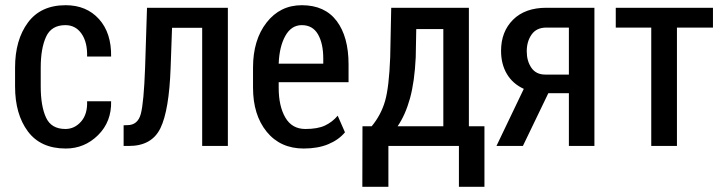

<svg xmlns="http://www.w3.org/2000/svg" viewBox="-20 -558 2766 734"><path d="M230 -64.9Q265.1 -64.9 290 -93.3Q314.9 -121.6 313 -170.9H404.8Q406.7 -92.8 355 -41.5Q303.2 9.8 231.4 9.8Q135.3 9.8 86.4 -55.9Q37.6 -121.6 37.6 -227.1V-299.8Q37.6 -405.3 86.7 -471.7Q135.7 -538.1 231 -538.1Q310.5 -538.1 358.4 -485.1Q406.2 -432.1 404.8 -341.8H313Q314.5 -396.5 291.7 -429.2Q269 -461.9 230 -461.9Q176.3 -461.9 156 -417.2Q135.7 -372.6 135.7 -299.8V-227.1Q135.7 -152.8 155.8 -108.9Q175.8 -64.9 230 -64.9Z M851.1 -528.3V0H752.9V-451.7H637.7L632.3 -299.3Q626.5 -136.7 593.5 -68.4Q560.5 0 472.7 0H452.6V-79.1L466.8 -79.6Q506.8 -79.6 518.3 -122.6Q529.8 -165.5 534.7 -299.3L542 -528.3Z M1141.1 9.8Q1051.8 9.8 999.5 -54.4Q947.3 -118.7 947.3 -222.7V-299.8Q947.3 -405.3 999 -471.7Q1050.8 -538.1 1133.8 -538.1Q1221.7 -538.1 1267.1 -477.8Q1312.5 -417.5 1312.5 -312V-243.7H1045.4V-222.7Q1045.4 -152.3 1070.8 -108.6Q1096.2 -64.9 1147.5 -64.9Q1194.3 -64.9 1222.4 -78.1Q1250.5 -91.3 1271 -115.7L1298.8 -52.2Q1274.9 -23.4 1235.1 -6.8Q1195.3 9.8 1141.1 9.8ZM1133.8 -461.9Q1093.8 -461.9 1070.8 -420.9Q1047.9 -379.9 1045.4 -314.5H1215.8V-334.5Q1215.8 -391.6 1195.6 -426.8Q1175.3 -461.9 1133.8 -461.9Z M1400.9 -75.2Q1437 -119.1 1452.1 -171.9Q1467.3 -224.6 1471.7 -338.9L1475.6 -528.3H1772.5V-75.2H1832V156.2H1734.4V0H1464.8V156.2H1365.2L1365.7 -75.2ZM1569.3 -338.9Q1564.9 -245.6 1547.4 -182.1Q1529.8 -118.7 1500 -75.2H1674.8V-446.8H1571.3Z M2252.4 -528.3V0H2154.8V-201.7H2076.2L1979 0H1877.9L1982.4 -218.3Q1939.9 -237.8 1917.7 -275.4Q1895.5 -313 1895.5 -363.8Q1895.5 -437 1941.4 -482.7Q1987.3 -528.3 2068.8 -528.3ZM1993.7 -361.8Q1993.7 -324.7 2011.5 -298.8Q2029.3 -272.9 2064.5 -272.9H2154.8V-452.6H2068.8Q2031.2 -452.6 2012.5 -426.3Q1993.7 -399.9 1993.7 -361.8Z M2705.6 -452.6H2567.9V0H2469.7V-452.6H2334V-528.3H2705.6Z"/></svg>

Font: Franco
Style: Regular
Weight: 400
Designer: Google
Version: Version 1.200311; 2013